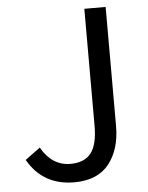

<svg xmlns="http://www.w3.org/2000/svg" viewBox="-53 -777 641 833"><g transform="rotate(-5 267.5 -360.0)"><path d="M237.3 12.7Q100.6 12.7 35.2 -102.5L100.6 -150.4Q147.5 -68.4 227.5 -68.4Q288.1 -68.4 316.9 -105Q345.7 -141.6 345.7 -223.6V-733.4H438.5V-214.8Q438.5 -113.3 388.7 -50.3Q338.9 12.7 237.3 12.7Z"/></g></svg>

Font: Gen Shin Gothic Regular
Style: Regular
Weight: 400
Designer: [Source Han Sans]
Ryoko NISHIZUKA  (kana & ideographs); Paul D. Hunt (Latin, Greek & Cyrillic); Wenlong ZHANG  (bopomofo
Version: Version 1.002.20150607